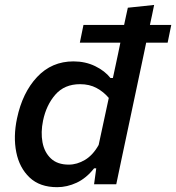

<svg xmlns="http://www.w3.org/2000/svg" viewBox="-20 -764 730 796"><path d="M217 12Q145 12 102.8 -28Q60.5 -68 47.5 -132.8Q34.5 -197.5 50.5 -273Q73 -380 133.8 -444.8Q194.5 -509.5 284.5 -509.5Q334 -509.5 374.5 -489.8Q415 -470 438 -440.5H448L459.5 -494Q464.5 -517.5 469.5 -540.8Q474.5 -564 479 -587H311L326 -660.5H494.5Q498.5 -678.5 502.2 -696.5Q506 -714.5 510 -732L619 -743.5Q615 -723 610.5 -702.2Q606 -681.5 601.5 -660.5H690L675 -587H586Q581.5 -564.5 576.5 -541.2Q571.5 -518 566.5 -494L508 -218Q494.5 -155.5 484 -105Q473.5 -54.5 462 0H370L379 -66H370Q337.5 -25 297.8 -6.5Q258 12 217 12ZM265 -81.5Q299.5 -81.5 332.5 -101.2Q365.5 -121 389 -163L431 -358Q409.5 -383.5 380.2 -399.2Q351 -415 312 -415Q247.5 -415 209.8 -372Q172 -329 158.5 -264Q148.5 -215.5 156.2 -174Q164 -132.5 191 -107Q218 -81.5 265 -81.5Z"/></svg>

Font: Commissioner Medium
Style: Italic
Weight: 500
Italic angle: -12°
Designer: Kostas Bartsokas
Foundry: Kostas Bartsokas
Version: Version 1.000; ttfautohint (v1.8.3)